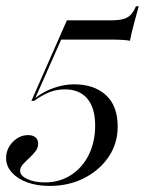

<svg xmlns="http://www.w3.org/2000/svg" viewBox="-52 -480 481 619"><path d="M108.1 119.4Q67.7 119.4 36.3 108.1Q4.8 96.8 -13.7 76.2Q-32.3 55.6 -32.3 29.8Q-32.3 0 -10.9 -22.2Q10.5 -44.4 38.7 -44.4Q54 -44.4 62.5 -37.1Q71 -29.8 71 -16.9Q71 -3.2 62.1 8.1Q53.2 19.4 41.9 29.8Q30.6 40.3 21.8 50Q12.9 59.7 12.9 71Q12.9 86.3 35.9 97.2Q58.9 108.1 91.9 108.1Q140.3 108.1 177 84.3Q213.7 60.5 234.3 19Q254.8 -22.6 254.8 -75Q254.8 -132.3 229.4 -162.1Q204 -191.9 157.3 -191.9Q130.6 -191.9 107.3 -182.7Q83.9 -173.4 58.1 -154.8H49.2L163.7 -414.5H305.6Q329.8 -414.5 345.2 -418.5Q360.5 -422.6 369.8 -432.7Q379 -442.7 386.3 -459.7H395.2Q387.1 -429.8 381.5 -409.3Q375.8 -388.7 372.6 -375Q369.4 -361.3 366.9 -348.4Q362.9 -350 345.6 -351.2Q328.2 -352.4 302.4 -352.4H145.2L62.1 -164.5Q89.5 -185.5 122.2 -196.8Q154.8 -208.1 187.1 -208.1Q251.6 -208.1 289.5 -173.4Q327.4 -138.7 327.4 -71.8Q327.4 -17.7 298.4 25.4Q269.4 68.5 219.8 94Q170.2 119.4 108.1 119.4Z"/></svg>

Font: Playfair 144pt Light
Style: Italic
Weight: 300
Italic angle: -15.6°
Designer: Claus Eggers Sørensen
Foundry: Claus Eggers Sørensen
Version: Version 2.001;gftools[0.9.30]